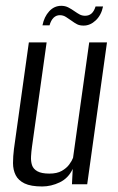

<svg xmlns="http://www.w3.org/2000/svg" viewBox="-20 -643 412 670"><path d="M127.1 7.7Q87.7 7.7 65.7 -2.9Q43.8 -13.6 34.7 -31.8Q25.5 -50.1 25.4 -73.6Q25.4 -97 28.7 -123.3L80.7 -495H142.7L91.7 -131.4Q89.2 -113.7 88.3 -97Q87.4 -80.2 91.7 -66.8Q96.1 -53.3 110.5 -45.3Q124.9 -37.2 152.4 -37.2Q178.9 -37.2 195.4 -46.6Q211.9 -56 221.3 -68.6Q230.7 -81.2 234.9 -92.2L291.3 -495H353.3L284.3 0H231.1L233.8 -53.6Q218.6 -21.2 188.5 -6.7Q158.3 7.7 127.1 7.7ZM271.8 -553.7Q258.3 -553.7 249.3 -558.2Q240.3 -562.7 228 -571.8Q219.9 -577.4 210.3 -583.7Q200.7 -590 188.7 -590Q176.4 -590 167.2 -581.3Q158 -572.5 152.9 -554.7H128.2Q134.2 -584.6 151.7 -603.6Q169.1 -622.7 194 -622.7Q207.7 -622.7 218.9 -616.8Q230 -611 240.9 -603.2Q250.5 -596.5 258.6 -592.2Q266.8 -588 277.1 -588Q290.2 -588 299.2 -595.7Q308.1 -603.4 313.5 -620.4H339.6Q333.3 -590 314.1 -571.9Q294.9 -553.7 271.8 -553.7Z"/></svg>

Font: Alumni Sans SC Thin
Style: Italic
Weight: 100
Italic angle: -8°
Designer: Robert E. Leuschke
Foundry: Robert E. Leuschke
Version: Version 1.016